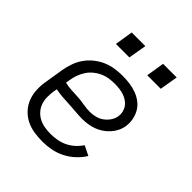

<svg xmlns="http://www.w3.org/2000/svg" viewBox="-198 -854 996 996"><g transform="rotate(45 300.0 -356.0)"><path d="M271 8Q238 8 207 3Q176 -2 149 -16Q122 -30 102 -52.5Q82 -75 71.5 -103.5Q61 -132 60 -164Q59 -196 65 -228L81 -328Q86 -356 95.5 -383Q105 -410 122 -434.5Q139 -459 163 -478Q187 -497 214 -508.5Q241 -520 269 -524Q297 -528 324 -528Q351 -528 376.5 -524.5Q402 -521 425.5 -512.5Q449 -504 469 -489Q489 -474 501.5 -453Q514 -432 519 -406.5Q524 -381 520 -355Q517 -335 507.5 -316Q498 -297 483.5 -281Q469 -265 451 -253Q433 -241 413.5 -234Q394 -227 373.5 -224Q353 -221 334 -221Q308 -221 283 -223.5Q258 -226 232.5 -227Q207 -228 181.5 -230Q156 -232 132 -237L128 -218Q125 -196 125 -173.5Q125 -151 132 -130.5Q139 -110 153 -94Q167 -78 185.5 -68Q204 -58 226 -54Q248 -50 271 -50Q294 -50 318 -54Q342 -58 364.5 -68.5Q387 -79 406 -96Q425 -113 439 -134L492 -108Q475 -80 450 -57Q425 -34 395 -19Q365 -4 333.5 2Q302 8 271 8ZM336 -275Q355 -275 375 -280Q395 -285 412 -297Q429 -309 441 -326.5Q453 -344 456 -363Q459 -380 455 -396.5Q451 -413 442 -425.5Q433 -438 419.5 -447Q406 -456 390.5 -461Q375 -466 358.5 -468Q342 -470 325 -470Q304 -470 283 -467Q262 -464 242 -455Q222 -446 204.5 -431.5Q187 -417 175 -398.5Q163 -380 155.5 -359.5Q148 -339 145 -318L141 -295Q165 -289 189.5 -288Q214 -287 238.5 -285.5Q263 -284 287 -279.5Q311 -275 336 -275ZM511 -620H412L428 -720H528ZM281 -620H182L198 -720H298Z"/></g></svg>

Font: Iosevka SS04 Light Extended
Style: Italic
Weight: 300
Width: 7
Italic angle: -9°
Monospace: yes
Designer: Belleve Invis
Foundry: Belleve Invis
Version: Version 19.0.0; ttfautohint (v1.8.4)